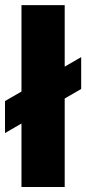

<svg xmlns="http://www.w3.org/2000/svg" viewBox="-40 -748 345 768"><path d="M218.8 -727.5V0H45.9V-727.5ZM-20 -215.8V-343.8L284.7 -519.5V-392.1Z"/></svg>

Font: Inter Display Extra Bold
Style: Regular
Weight: 800
Designer: Rasmus Andersson
Foundry: rsms
Version: Version 4.000;git-4fc901f